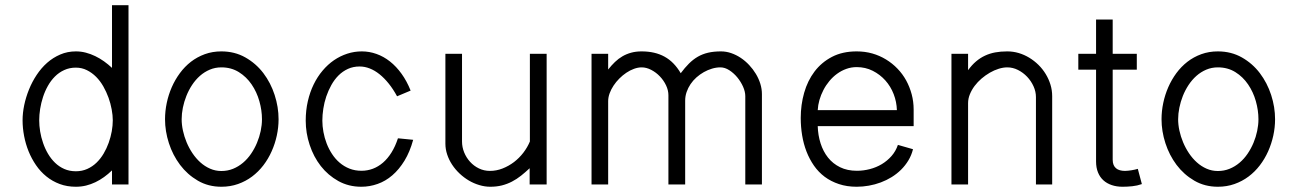

<svg xmlns="http://www.w3.org/2000/svg" viewBox="-20 -710 4988 739"><path d="M474.6 0V-689.9H411.1V-448.7Q396.5 -462.4 380.4 -473.9Q364.3 -485.4 346.7 -493.9Q329.1 -502.4 310.5 -507.3Q292 -512.2 272 -512.2Q239.7 -512.2 211.9 -500.2Q184.1 -488.3 161.4 -468.3Q138.7 -448.2 121.1 -421.6Q103.5 -395 91.6 -365.5Q79.6 -335.9 73.2 -305.4Q66.9 -274.9 66.9 -247.1Q66.9 -217.3 72.8 -186.5Q78.6 -155.8 90.1 -127.4Q101.6 -99.1 118.7 -74.2Q135.7 -49.3 158.7 -30.8Q181.6 -12.2 210 -1.7Q238.3 8.8 272 8.8Q292.5 8.8 311.3 4.2Q330.1 -0.5 347.4 -8.8Q364.7 -17.1 380.6 -28.6Q396.5 -40 411.1 -54.2V0ZM130.9 -247.1Q130.9 -267.6 134.5 -290.8Q138.2 -314 145.5 -336.4Q152.8 -358.9 164.3 -379.4Q175.8 -399.9 191.4 -415.5Q207 -431.2 227.3 -440.4Q247.6 -449.7 272 -449.7Q294.9 -449.7 314.5 -439.9Q334 -430.2 349.9 -414.3Q365.7 -398.4 377.7 -377.4Q389.6 -356.4 397.7 -334Q405.8 -311.5 409.9 -288.8Q414.1 -266.1 414.1 -247.1Q414.1 -227.1 410.2 -204.8Q406.2 -182.6 398.4 -160.6Q390.6 -138.7 378.9 -118.9Q367.2 -99.1 351.6 -84Q335.9 -68.8 315.9 -59.8Q295.9 -50.8 272 -50.8Q247.6 -50.8 227.5 -59.6Q207.5 -68.4 191.9 -83.5Q176.3 -98.6 164.8 -118.2Q153.3 -137.7 145.8 -159.7Q138.2 -181.6 134.5 -204.1Q130.9 -226.6 130.9 -247.1Z M1052.2 -251Q1052.2 -297.9 1037.1 -344.5Q1022 -391.1 993.7 -428.5Q965.3 -465.8 924.3 -489Q883.3 -512.2 832 -512.2Q797.9 -512.2 768.3 -501.5Q738.8 -490.7 714.8 -472.2Q690.9 -453.6 672.4 -428.5Q653.8 -403.3 641.1 -374.3Q628.4 -345.2 621.8 -313.7Q615.2 -282.2 615.2 -251Q615.2 -205.1 630.1 -158.9Q645 -112.8 673.1 -75.4Q701.2 -38.1 741.5 -14.6Q781.7 8.8 832 8.8Q866.2 8.8 896 -1.7Q925.8 -12.2 950.2 -30.5Q974.6 -48.8 993.7 -73.7Q1012.7 -98.6 1025.6 -127.7Q1038.6 -156.7 1045.4 -188.2Q1052.2 -219.7 1052.2 -251ZM988.3 -251Q988.3 -229 983.4 -205.8Q978.5 -182.6 969.2 -160.4Q960 -138.2 946.5 -118.4Q933.1 -98.6 915.5 -83.7Q897.9 -68.8 877 -60.3Q856 -51.8 832 -51.8Q809.1 -51.8 788.6 -60.8Q768.1 -69.8 751.2 -85Q734.4 -100.1 720.9 -120.1Q707.5 -140.1 698.2 -162.4Q689 -184.6 684.1 -207.3Q679.2 -230 679.2 -251Q679.2 -272.5 683.8 -295.4Q688.5 -318.4 697.3 -340.6Q706.1 -362.8 719.2 -382.8Q732.4 -402.8 749.5 -418Q766.6 -433.1 787.4 -441.9Q808.1 -450.7 832 -450.7Q870.1 -450.7 899.4 -432.4Q928.7 -414.1 948.5 -385Q968.3 -356 978.3 -320.6Q988.3 -285.2 988.3 -251Z M1570.3 -171.9 1511.7 -177.7Q1501.5 -146.5 1486.8 -123Q1472.2 -99.6 1454.1 -84Q1436 -68.4 1415 -60.5Q1394 -52.7 1371.6 -52.7Q1346.2 -52.7 1325.2 -61Q1304.2 -69.3 1287.4 -83.7Q1270.5 -98.1 1258.1 -117.2Q1245.6 -136.2 1237.3 -157.7Q1229 -179.2 1224.9 -201.9Q1220.7 -224.6 1220.7 -245.6Q1220.7 -267.6 1224.4 -291.5Q1228 -315.4 1235.8 -338.6Q1243.7 -361.8 1255.4 -382.8Q1267.1 -403.8 1283 -419.7Q1298.8 -435.5 1319.1 -444.8Q1339.4 -454.1 1364.3 -454.1Q1383.8 -454.1 1403.1 -446.5Q1422.4 -439 1440.7 -424.3Q1459 -409.7 1476.1 -388.4Q1493.2 -367.2 1508.3 -339.4L1560.5 -361.3Q1545.9 -397.9 1525.6 -426Q1505.4 -454.1 1481 -473.4Q1456.5 -492.7 1429 -502.4Q1401.4 -512.2 1372.6 -512.2Q1343.8 -512.2 1316.7 -503.4Q1289.6 -494.6 1265.6 -478.3Q1241.7 -461.9 1221.7 -438.2Q1201.7 -414.6 1187.3 -385Q1172.9 -355.5 1164.8 -320.3Q1156.7 -285.2 1156.7 -245.6Q1156.7 -198.2 1171.9 -152.3Q1187 -106.4 1214.8 -70.8Q1242.7 -35.2 1282.2 -13.2Q1321.8 8.8 1370.6 8.8Q1402.8 8.8 1433.3 -2Q1463.9 -12.7 1490 -35.2Q1516.1 -57.6 1536.9 -91.6Q1557.6 -125.5 1570.3 -171.9Z M2084 -502.9H2019.5V-165.5Q2010.3 -143.1 1994.4 -122.3Q1978.5 -101.6 1958.3 -86.2Q1938 -70.8 1914.3 -61.5Q1890.6 -52.2 1865.7 -52.2Q1842.8 -52.2 1823.2 -61.8Q1803.7 -71.3 1789.3 -87.2Q1774.9 -103 1766.6 -123.3Q1758.3 -143.6 1758.3 -165.5V-502.9H1694.3V-157.2Q1694.3 -135.7 1701.2 -115.2Q1708 -94.7 1720.2 -76.2Q1732.4 -57.6 1749 -42Q1765.6 -26.4 1784.7 -15.1Q1803.7 -3.9 1825 2.4Q1846.2 8.8 1867.2 8.8Q1891.1 8.8 1911.6 3.7Q1932.1 -1.5 1950.4 -11Q1968.8 -20.5 1985.4 -33.7Q2002 -46.9 2018.6 -62.5V0H2084Z M2256.8 -502.9V0H2320.8V-320.8Q2320.8 -335.4 2326.4 -350.8Q2332 -366.2 2341.6 -380.6Q2351.1 -395 2363.8 -407.7Q2376.5 -420.4 2390.6 -429.9Q2404.8 -439.5 2420.2 -445.1Q2435.5 -450.7 2449.7 -450.7Q2468.3 -450.7 2486.8 -440.9Q2505.4 -431.2 2520 -415.8Q2534.7 -400.4 2543.7 -381.3Q2552.7 -362.3 2552.7 -343.3V0H2617.2V-322.8Q2617.2 -339.8 2622.8 -356Q2628.4 -372.1 2637.9 -386.2Q2647.5 -400.4 2660.6 -412.1Q2673.8 -423.8 2689 -432.4Q2704.1 -440.9 2720.5 -445.8Q2736.8 -450.7 2752.9 -450.7Q2770 -450.7 2787.1 -439.7Q2804.2 -428.7 2817.9 -412.1Q2831.5 -395.5 2840.1 -376.2Q2848.6 -356.9 2848.6 -339.8V0H2912.6V-347.7Q2912.6 -367.7 2906.5 -387.5Q2900.4 -407.2 2889.4 -425.5Q2878.4 -443.8 2863.5 -459.7Q2848.6 -475.6 2831.1 -487.3Q2813.5 -499 2794.2 -505.6Q2774.9 -512.2 2754.9 -512.2Q2727.1 -512.2 2705.3 -507.1Q2683.6 -502 2665.5 -491.5Q2647.5 -481 2631.6 -465.1Q2615.7 -449.2 2600.1 -428.2Q2574.7 -471.7 2537.8 -491.9Q2501 -512.2 2449.7 -512.2Q2427.7 -512.2 2409.7 -507.3Q2391.6 -502.4 2376 -493.4Q2360.4 -484.4 2346.9 -471.4Q2333.5 -458.5 2320.8 -442.4V-502.9Z M3436 -152.3Q3427.7 -127.9 3411.4 -109.4Q3395 -90.8 3373.8 -78.1Q3352.5 -65.4 3327.9 -59.1Q3303.2 -52.7 3278.3 -52.7Q3241.2 -52.7 3213.4 -66.4Q3185.5 -80.1 3167 -103.5Q3148.4 -127 3138.4 -158.2Q3128.4 -189.5 3127.4 -224.6H3496.6V-288.1Q3496.6 -318.8 3489 -347.2Q3481.4 -375.5 3467.8 -400.4Q3454.1 -425.3 3434.3 -445.8Q3414.6 -466.3 3390.1 -481.2Q3365.7 -496.1 3337.4 -504.2Q3309.1 -512.2 3277.3 -512.2Q3222.7 -512.2 3182.4 -491.2Q3142.1 -470.2 3115.2 -434.8Q3088.4 -399.4 3075.2 -353Q3062 -306.6 3062 -255.9Q3062 -221.7 3067.4 -189Q3072.8 -156.2 3084.2 -126.7Q3095.7 -97.2 3113 -72.3Q3130.4 -47.4 3154.3 -29.5Q3178.2 -11.7 3209 -1.5Q3239.7 8.8 3277.3 8.8Q3300.8 8.8 3324.2 4.6Q3347.7 0.5 3369.9 -7.8Q3392.1 -16.1 3411.9 -28.3Q3431.6 -40.5 3448 -56.6Q3464.4 -72.8 3476.3 -92.5Q3488.3 -112.3 3494.1 -135.7ZM3127.4 -286.1Q3128.4 -305.7 3134 -325.2Q3139.6 -344.7 3149.2 -363.3Q3158.7 -381.8 3172.1 -397.9Q3185.5 -414.1 3201.9 -426Q3218.3 -438 3237.3 -444.8Q3256.3 -451.7 3277.3 -451.7Q3311 -451.7 3339.1 -437.5Q3367.2 -423.3 3387.7 -400.4Q3408.2 -377.4 3419.7 -347.7Q3431.2 -317.9 3432.1 -286.1Z M3642.1 -502.9V0H3706.1V-313Q3706.1 -330.1 3712.9 -346.9Q3719.7 -363.8 3731.2 -379.2Q3742.7 -394.5 3757.8 -407.5Q3772.9 -420.4 3789.8 -430.2Q3806.6 -439.9 3824 -445.3Q3841.3 -450.7 3856.9 -450.7Q3878.4 -450.7 3898.2 -440.7Q3918 -430.7 3933.3 -414.6Q3948.7 -398.4 3958 -377.9Q3967.3 -357.4 3967.3 -336.4V0H4029.8V-339.8Q4029.8 -362.8 4023.2 -384.3Q4016.6 -405.8 4004.9 -425Q3993.2 -444.3 3977.1 -460.2Q3960.9 -476.1 3941.7 -487.8Q3922.4 -499.5 3900.9 -505.9Q3879.4 -512.2 3856.9 -512.2Q3831.5 -512.2 3810.5 -508.3Q3789.6 -504.4 3771.2 -495.8Q3752.9 -487.3 3736.8 -473.6Q3720.7 -460 3706.1 -439.9V-502.9Z M4359.4 -60.1Q4354 -58.6 4347.9 -57.1Q4341.8 -55.7 4335.4 -54.7Q4329.1 -53.7 4322.5 -53Q4315.9 -52.2 4310.1 -52.2Q4299.3 -52.2 4290.5 -54.7Q4281.7 -57.1 4275.6 -62.3Q4269.5 -67.4 4266.1 -75.4Q4262.7 -83.5 4262.7 -95.2V-441.9H4355.5V-502.9H4262.7V-634.8H4198.7V-502.9H4130.4V-441.9H4198.7V-88.4Q4198.7 -64.5 4206.1 -46.4Q4213.4 -28.3 4226.8 -16.1Q4240.2 -3.9 4259 2.4Q4277.8 8.8 4300.8 8.8Q4319.3 8.8 4338.1 6.8Q4356.9 4.9 4375 -1.5Z M4887.7 -251Q4887.7 -297.9 4872.6 -344.5Q4857.4 -391.1 4829.1 -428.5Q4800.8 -465.8 4759.8 -489Q4718.8 -512.2 4667.5 -512.2Q4633.3 -512.2 4603.8 -501.5Q4574.2 -490.7 4550.3 -472.2Q4526.4 -453.6 4507.8 -428.5Q4489.3 -403.3 4476.6 -374.3Q4463.9 -345.2 4457.3 -313.7Q4450.7 -282.2 4450.7 -251Q4450.7 -205.1 4465.6 -158.9Q4480.5 -112.8 4508.5 -75.4Q4536.6 -38.1 4576.9 -14.6Q4617.2 8.8 4667.5 8.8Q4701.7 8.8 4731.4 -1.7Q4761.2 -12.2 4785.6 -30.5Q4810.1 -48.8 4829.1 -73.7Q4848.1 -98.6 4861.1 -127.7Q4874 -156.7 4880.9 -188.2Q4887.7 -219.7 4887.7 -251ZM4823.7 -251Q4823.7 -229 4818.8 -205.8Q4814 -182.6 4804.7 -160.4Q4795.4 -138.2 4782 -118.4Q4768.6 -98.6 4751 -83.7Q4733.4 -68.8 4712.4 -60.3Q4691.4 -51.8 4667.5 -51.8Q4644.5 -51.8 4624 -60.8Q4603.5 -69.8 4586.7 -85Q4569.8 -100.1 4556.4 -120.1Q4543 -140.1 4533.7 -162.4Q4524.4 -184.6 4519.5 -207.3Q4514.6 -230 4514.6 -251Q4514.6 -272.5 4519.3 -295.4Q4523.9 -318.4 4532.7 -340.6Q4541.5 -362.8 4554.7 -382.8Q4567.9 -402.8 4585 -418Q4602.1 -433.1 4622.8 -441.9Q4643.6 -450.7 4667.5 -450.7Q4705.6 -450.7 4734.9 -432.4Q4764.2 -414.1 4783.9 -385Q4803.7 -356 4813.7 -320.6Q4823.7 -285.2 4823.7 -251Z"/></svg>

Font: Saysettha
Style: Regular
Weight: 400
Designer: John M. Durdin
Foundry: Lao Script for Windows
Version: Version 2.201